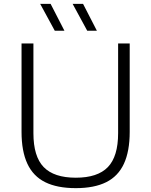

<svg xmlns="http://www.w3.org/2000/svg" viewBox="-20 -965 783 994"><path d="M372.5 9Q276 9 214 -21.8Q152 -52.5 121.8 -117.2Q91.5 -182 91.5 -282.5V-740H153V-275.5Q153 -155 206.2 -100Q259.5 -45 372.5 -45Q485.5 -45 538.5 -100Q591.5 -155 591.5 -275.5V-740H651.5V-282.5Q651.5 -182 621.5 -117.2Q591.5 -52.5 529.8 -21.8Q468 9 372.5 9ZM431.5 -806 356 -945H410L481.5 -806ZM263.5 -806 188 -945H242L313.5 -806Z"/></svg>

Font: Encode Sans SC SemiExpanded Light
Style: Regular
Weight: 300
Width: 6
Designer: Multiple Designers
Foundry: Impallari Type
Version: Version 3.002